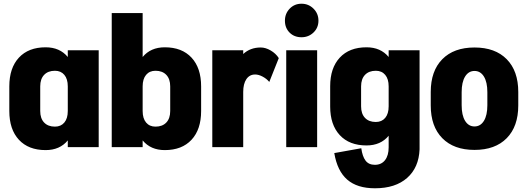

<svg xmlns="http://www.w3.org/2000/svg" viewBox="-20 -790 2823 1031"><path d="M344 -520H510V0H344V-36Q301 16 225 16Q133 16 81.5 -39.5Q30 -95 30 -194V-326Q30 -425 81.5 -480.5Q133 -536 225 -536Q301 -536 344 -484ZM344 -194V-326Q344 -366 325.5 -388Q307 -410 275 -410Q238 -410 217 -388Q196 -366 196 -326V-194Q196 -154 217 -132Q238 -110 275 -110Q307 -110 325.5 -132Q344 -154 344 -194Z M1060 -326V-194Q1060 -95 1008.5 -39.5Q957 16 865 16Q789 16 746 -36V0H580V-720H746V-484Q789 -536 865 -536Q957 -536 1008.5 -480.5Q1060 -425 1060 -326ZM894 -194V-326Q894 -366 873 -388Q852 -410 815 -410Q783 -410 764.5 -388Q746 -366 746 -326V-194Q746 -154 764.5 -132Q783 -110 815 -110Q852 -110 873 -132Q894 -154 894 -194Z M1477 -478 1426 -350Q1412 -367 1390.5 -378.5Q1369 -390 1350 -390Q1320 -390 1303 -365Q1286 -340 1286 -296V0H1120V-520H1286V-500Q1324 -535 1380 -535Q1406 -535 1433.5 -519Q1461 -503 1477 -478Z M1683 0H1517V-520H1683ZM1510 -679Q1510 -717 1535.5 -743.5Q1561 -770 1599 -770Q1637 -770 1663.5 -743.5Q1690 -717 1690 -679Q1690 -641 1663.5 -615.5Q1637 -590 1599 -590Q1560 -590 1535 -615Q1510 -640 1510 -679Z M2067 -520H2233V12Q2229 110 2166 165.5Q2103 221 1994 221H1993Q1898 221 1844.5 174.5Q1791 128 1775 32L1920 6Q1926 50 1943 72.5Q1960 95 1993 95Q2028 95 2047.5 70Q2067 45 2067 1V-61Q2024 -9 1948 -9Q1856 -9 1804.5 -64.5Q1753 -120 1753 -218V-327Q1753 -425 1804.5 -480.5Q1856 -536 1948 -536Q2024 -536 2067 -484ZM2067 -219V-326Q2067 -366 2048.5 -388Q2030 -410 1998 -410Q1961 -410 1940 -388Q1919 -366 1919 -326V-219Q1919 -179 1940 -157Q1961 -135 1998 -135Q2030 -135 2048.5 -157Q2067 -179 2067 -219Z M2763 -224Q2763 -111 2701 -48Q2639 15 2528 15Q2417 15 2355 -48Q2293 -111 2293 -224V-296Q2293 -409 2355 -472Q2417 -535 2528 -535Q2639 -535 2701 -472Q2763 -409 2763 -296ZM2597 -295Q2597 -349 2578.5 -379Q2560 -409 2528 -409Q2496 -409 2477.5 -379Q2459 -349 2459 -295V-225Q2459 -171 2477.5 -141Q2496 -111 2528 -111Q2560 -111 2578.5 -141Q2597 -171 2597 -225Z"/></svg>

Font: Akshar
Style: Bold
Weight: 700
Designer: Tall Chai
Foundry: Tall Chai
Version: Version 1.000